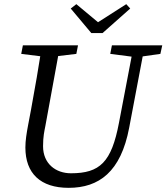

<svg xmlns="http://www.w3.org/2000/svg" viewBox="-20 -888 800 923"><path d="M203 -614H222L347 -629L355 -670H90L82 -629L203 -614ZM310 15C456 15 561 -62 601 -274L676 -670H623L552 -298C516 -108 460 -55 321 -55C248 -55 187 -101 187 -185C187 -232 193 -256 198 -282L269 -670H182C166 -567 148 -463 129 -360L115 -286C108 -249 102 -212 102 -179C102 -54 175 15 310 15ZM626 -614H646L751 -629L760 -670H518L510 -629L626 -614ZM347 -868 320 -847 419 -729H473L606 -847L587 -868L415 -758H479L347 -868Z"/></svg>

Font: Source Serif 4 Variable
Style: Italic
Weight: 400
Italic angle: -12°
Designer: Frank Grießhammer
Foundry: Adobe Systems Incorporated
Version: Version 4.004;hotconv 1.0.116;makeotfexe 2.5.65601